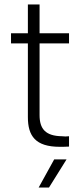

<svg xmlns="http://www.w3.org/2000/svg" viewBox="-20 -652 352 854"><path d="M287 -459V-504H156V-632H104V-504H29V-459H104V-131C104 -48 137 1 246 1C257 1 270 1 287 0V-46C282 -46 276 -45 271 -45C266 -45 261 -46 256 -46C182 -47 156 -79 156 -140V-459ZM152 182H198L276 57H221Z"/></svg>

Font: Arthouse Owned Light
Style: Regular
Weight: 300
Designer: Jeremy Tribby
Foundry: Tribby Type
Version: Version 1.000;PS 001.000;hotconv 1.0.88;makeotf.lib2.5.64775